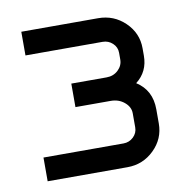

<svg xmlns="http://www.w3.org/2000/svg" viewBox="-55 -748 496 510"><g transform="rotate(-10 193.0 -492.5)"><path d="M34.2 -355H250Q265.6 -355 276.9 -365.7Q288.1 -376.5 288.1 -391.6V-429.7Q288.1 -446.8 272.9 -459.5Q257.8 -472.2 236.3 -472.2H141.1V-535.6H236.3Q254.9 -535.6 267.6 -547.6Q280.3 -559.6 280.3 -576.2V-594.2Q280.3 -609.4 269 -619.9Q257.8 -630.4 242.2 -630.4H34.2V-694.3H241.2Q283.7 -694.3 313.7 -665.3Q343.8 -636.2 343.8 -595.2V-575.2Q343.8 -532.2 311 -506.8Q351.6 -481 351.6 -429.2V-391.1Q351.6 -349.6 321.5 -320.3Q291.5 -291 249.5 -291H34.2Z"/></g></svg>

Font: Anta
Style: Regular
Weight: 400
Designer: Sergej Lebedev
Foundry: Sergej Lebedev
Version: Version 1.000; ttfautohint (v1.8.4.7-5d5b)